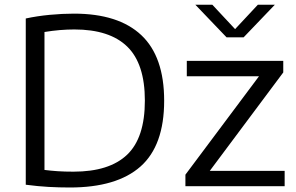

<svg xmlns="http://www.w3.org/2000/svg" viewBox="-20 -806 1282 831"><path d="M282 5.5Q236 5.5 190.5 3Q145 0.5 91.5 -6.5V-726Q140 -736.5 195.2 -741.8Q250.5 -747 300 -747Q492.5 -747 591.5 -654Q690.5 -561 690.5 -370Q690.5 -176 588 -85.2Q485.5 5.5 282 5.5ZM298 -63Q453 -63 530 -136.2Q607 -209.5 607 -370.5Q607 -530 530.8 -604.2Q454.5 -678.5 301.5 -678.5Q271 -678.5 238.5 -675.8Q206 -673 172.5 -667.5V-70.5Q200 -67 229.8 -65Q259.5 -63 298 -63ZM782.5 0V-50L1101 -476H788.5V-542.5H1206V-492.5L888 -66.5H1212V0ZM960.5 -644.5 825.5 -785.5H899L997.5 -680L1096 -785.5H1169.5L1034.5 -644.5Z"/></svg>

Font: Encode Sans Semi Expanded
Style: Regular
Weight: 400
Width: 6
Designer: Multiple Designers
Foundry: Impallari Type
Version: Version 3.000; ttfautohint (v1.8.3) -l 8 -r 50 -G 200 -x 14 